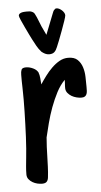

<svg xmlns="http://www.w3.org/2000/svg" viewBox="-46 -601 338 640"><g transform="rotate(-5 122.5 -281.0)"><path d="M69.3 7.8Q62 7.8 53.5 5.9Q44.9 3.9 37.4 -0.5Q29.8 -4.9 24.7 -11.5Q19.5 -18.1 19.5 -27.3Q19.5 -41 20.8 -54.4Q22 -67.9 23.4 -81.1V-80.6L26.4 -113.3Q27.8 -130.9 28.8 -151.9Q29.8 -172.9 30.5 -194.6Q31.2 -216.3 31.7 -237.3Q32.2 -258.3 32.2 -275.9Q32.2 -286.1 32 -296.6Q31.7 -307.1 31.7 -317.9Q31.2 -327.1 31.2 -338.6Q31.2 -350.1 31.2 -359.9Q31.2 -370.1 33.9 -376.7Q36.6 -383.3 49.3 -383.3Q60.5 -383.3 73 -377.4Q85.4 -371.6 90.3 -360.8H89.8Q92.3 -355.5 93.5 -343.5Q94.7 -331.5 95.2 -322.3Q103.5 -335 114 -349.1Q124.5 -363.3 136.7 -375.2Q148.9 -387.2 162.6 -395Q176.3 -402.8 191.9 -402.8Q212.4 -402.8 223.1 -392.6Q233.9 -382.3 238.8 -366.9Q243.7 -351.6 244.1 -334.2Q244.6 -316.9 244.6 -302.7V-298.8Q244.6 -293 244.4 -287.4Q244.1 -281.7 242.4 -277.1Q240.7 -272.5 236.6 -269.5Q232.4 -266.6 225.1 -266.6Q217.3 -266.6 208.5 -268.8Q199.7 -271 192.1 -275.4Q184.6 -279.8 179.2 -286.4Q173.8 -293 173.3 -301.8Q173.3 -305.7 173.3 -309.6Q173.3 -313.5 173.8 -317.4Q173.8 -319.8 174.1 -323.5Q174.3 -327.1 174.3 -330.6Q158.7 -314.9 146.7 -292Q134.8 -269 125.2 -243.2Q115.7 -217.3 108.9 -191.2Q102.1 -165 97.2 -144V-142.6Q95.7 -127.4 95.2 -112.8Q94.7 -98.1 94.2 -82.5Q93.8 -64.9 93 -46.9Q92.3 -28.8 90.3 -11.7Q89.4 -2.4 84.7 2.7Q80.1 7.8 69.3 7.8ZM40.5 -556.6Q40.5 -560.5 43.5 -563Q46.4 -565.4 50.8 -566.7Q55.2 -567.9 59.6 -568.1Q64 -568.4 66.9 -568.4Q71.3 -568.4 76.7 -568.1Q82 -567.9 86.4 -565.4Q92.3 -562.5 94.7 -557.1Q97.2 -551.8 100.1 -545.9Q106 -530.3 112.5 -515.1Q119.1 -500 126.5 -485.4Q133.3 -502.4 140.1 -519.8Q147 -537.1 153.8 -554.7Q155.3 -559.1 157 -562.3Q158.7 -565.4 162.6 -568.4Q163.6 -570.3 167.5 -570.3Q171.9 -570.3 176.8 -567.9Q181.6 -565.4 185.5 -561.8Q189.5 -558.1 192.1 -553.7Q194.8 -549.3 194.8 -544.9Q194.8 -541 189.9 -526.6Q185.1 -512.2 178.7 -495.1Q172.4 -478 166.3 -462.4Q160.2 -446.8 157.7 -441.4Q153.8 -431.2 147.7 -425.5Q141.6 -419.9 130.4 -419.9Q123 -419.9 116.7 -423.1Q110.4 -426.3 105 -430.7Q96.2 -440.4 89.8 -451.9Q83.5 -463.4 77.6 -474.6Q75.2 -479 69.3 -491.2Q63.5 -503.4 56.9 -517.1Q50.3 -530.8 45.4 -542.2Q40.5 -553.7 40.5 -556.6Z"/></g></svg>

Font: Just Another Hand
Style: Regular
Weight: 400
Designer: Astigmatic (AOETI)
Foundry: Astigmatic (AOETI)
Version: Version 1.000